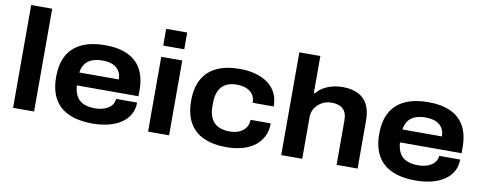

<svg xmlns="http://www.w3.org/2000/svg" viewBox="-63 -1022 3352 1332"><g transform="rotate(10 1613.5 -356.0)"><path d="M66 0V-724H214V0Z M625 12Q529 12 461.5 -17.5Q394 -47 358.5 -108Q323 -169 323 -263Q323 -357 358 -418Q393 -479 460 -509Q527 -539 620 -539Q714 -539 778.5 -509.5Q843 -480 876 -420.5Q909 -361 909 -271V-230H475Q478 -184 495 -154Q512 -124 545 -109.5Q578 -95 627 -95Q650 -95 673.5 -100.5Q697 -106 715.5 -117Q734 -128 746 -145Q758 -162 759 -185H907Q907 -139 887 -102.5Q867 -66 830 -40.5Q793 -15 741 -1.5Q689 12 625 12ZM476 -321H754Q754 -350 744 -370.5Q734 -391 716.5 -404.5Q699 -418 675.5 -424.5Q652 -431 623 -431Q580 -431 548.5 -419Q517 -407 499 -382Q481 -357 476 -321Z M1017 -606V-724H1165V-606ZM1017 0V-527H1165V0Z M1569 12Q1475 12 1409 -18Q1343 -48 1308.5 -109.5Q1274 -171 1274 -264Q1274 -357 1309 -418Q1344 -479 1410 -509Q1476 -539 1569 -539Q1629 -539 1679 -525.5Q1729 -512 1767 -485Q1805 -458 1825 -417.5Q1845 -377 1845 -323H1697Q1697 -358 1680.5 -381Q1664 -404 1635.5 -416Q1607 -428 1568 -428Q1521 -428 1489.5 -410.5Q1458 -393 1442 -358.5Q1426 -324 1426 -274V-253Q1426 -203 1442 -168.5Q1458 -134 1491 -116.5Q1524 -99 1573 -99Q1611 -99 1640 -111.5Q1669 -124 1686 -148Q1703 -172 1703 -204H1845Q1845 -151 1824.5 -110.5Q1804 -70 1767 -42.5Q1730 -15 1679.5 -1.5Q1629 12 1569 12Z M1955 0V-724H2103V-462H2110Q2132 -489 2161 -505.5Q2190 -522 2224 -530.5Q2258 -539 2293 -539Q2357 -539 2401.5 -517.5Q2446 -496 2469.5 -451.5Q2493 -407 2493 -338V0H2345V-314Q2345 -342 2337.5 -362Q2330 -382 2316 -394.5Q2302 -407 2282 -413Q2262 -419 2237 -419Q2200 -419 2170 -402.5Q2140 -386 2121.5 -358Q2103 -330 2103 -292V0Z M2901 12Q2805 12 2737.5 -17.5Q2670 -47 2634.5 -108Q2599 -169 2599 -263Q2599 -357 2634 -418Q2669 -479 2736 -509Q2803 -539 2896 -539Q2990 -539 3054.5 -509.5Q3119 -480 3152 -420.5Q3185 -361 3185 -271V-230H2751Q2754 -184 2771 -154Q2788 -124 2821 -109.5Q2854 -95 2903 -95Q2926 -95 2949.5 -100.5Q2973 -106 2991.5 -117Q3010 -128 3022 -145Q3034 -162 3035 -185H3183Q3183 -139 3163 -102.5Q3143 -66 3106 -40.5Q3069 -15 3017 -1.5Q2965 12 2901 12ZM2752 -321H3030Q3030 -350 3020 -370.5Q3010 -391 2992.5 -404.5Q2975 -418 2951.5 -424.5Q2928 -431 2899 -431Q2856 -431 2824.5 -419Q2793 -407 2775 -382Q2757 -357 2752 -321Z"/></g></svg>

Font: Archivo SemiExpanded
Style: Bold
Weight: 700
Width: 6
Designer: Hector Gatti
Foundry: Omnibus-Type
Version: Version 2.001